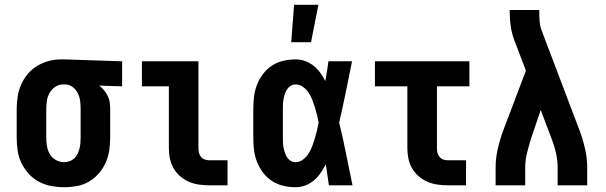

<svg xmlns="http://www.w3.org/2000/svg" viewBox="-20 -777 2540 805"><path d="M249 8Q222 8 195 3Q168 -2 143.5 -15Q119 -28 100.5 -48.5Q82 -69 70 -93.5Q58 -118 54 -145.5Q50 -173 50 -200V-320Q50 -346 54 -372Q58 -398 68.5 -422Q79 -446 96 -466.5Q113 -487 135.5 -500.5Q158 -514 183.5 -521Q209 -528 235 -528H250L492 -520V-415L396 -418Q407 -410 416 -399Q425 -388 431.5 -375Q438 -362 440 -348Q442 -334 442 -320V-200Q442 -173 438 -146.5Q434 -120 423 -95Q412 -70 394 -49.5Q376 -29 353 -15.5Q330 -2 303 3Q276 8 249 8ZM249 -97Q260 -97 271.5 -101Q283 -105 291.5 -113Q300 -121 305 -131.5Q310 -142 313 -153.5Q316 -165 317 -176.5Q318 -188 318 -200V-320Q318 -337 316 -353.5Q314 -370 306.5 -385.5Q299 -401 285.5 -411.5Q272 -422 255 -423H245Q227 -423 212 -413Q197 -403 188 -387.5Q179 -372 176.5 -354.5Q174 -337 174 -320V-200Q174 -182 177 -164Q180 -146 189 -130.5Q198 -115 214.5 -106Q231 -97 249 -97Z M858 0Q837 0 815 -3Q793 -6 773 -14.5Q753 -23 736 -37.5Q719 -52 708 -71Q697 -90 692.5 -111.5Q688 -133 688 -155V-415H575V-520H812V-155Q812 -145 814.5 -135.5Q817 -126 823.5 -118.5Q830 -111 839.5 -108Q849 -105 858 -105H934V0Z M1219 8Q1193 8 1167.5 2Q1142 -4 1120.5 -18Q1099 -32 1083 -53Q1067 -74 1057.5 -98.5Q1048 -123 1045 -148.5Q1042 -174 1042 -200V-320Q1042 -346 1045 -371.5Q1048 -397 1057.5 -421.5Q1067 -446 1083 -467Q1099 -488 1120.5 -502Q1142 -516 1167.5 -522Q1193 -528 1219 -528Q1240 -528 1259.5 -521Q1279 -514 1295 -501Q1311 -488 1323 -471.5Q1335 -455 1344 -437Q1348 -457 1351 -478Q1354 -499 1357 -520H1456Q1443 -456 1430 -391.5Q1417 -327 1402 -263Q1418 -198 1431 -132Q1444 -66 1458 0H1359Q1356 -22 1352.5 -44Q1349 -66 1346 -88Q1336 -69 1324 -51.5Q1312 -34 1296 -20.5Q1280 -7 1260 0.5Q1240 8 1219 8ZM1219 -97Q1236 -97 1250.5 -108Q1265 -119 1274 -133.5Q1283 -148 1289 -164Q1295 -180 1300 -196.5Q1305 -213 1309 -230Q1313 -247 1316 -263Q1313 -280 1309 -296Q1305 -312 1300 -328Q1295 -344 1289 -359.5Q1283 -375 1273.5 -389Q1264 -403 1250 -413Q1236 -423 1219 -423Q1208 -423 1199 -417.5Q1190 -412 1184 -403Q1178 -394 1174.5 -383.5Q1171 -373 1169 -362.5Q1167 -352 1166.5 -341.5Q1166 -331 1166 -320V-200Q1166 -189 1166.5 -178.5Q1167 -168 1169 -157.5Q1171 -147 1174.5 -136.5Q1178 -126 1184 -117Q1190 -108 1199 -102.5Q1208 -97 1219 -97ZM1201 -600 1213 -757H1315L1284 -600Z M1858 0Q1837 0 1815 -3Q1793 -6 1773 -14.5Q1753 -23 1736 -37.5Q1719 -52 1708 -71Q1697 -90 1692.5 -111.5Q1688 -133 1688 -155V-415H1552V-520H1948V-415H1812V-155Q1812 -145 1814.5 -135.5Q1817 -126 1823.5 -118.5Q1830 -111 1839.5 -108Q1849 -105 1858 -105H1934V0Z M2058 0V-74Q2058 -114 2067 -153Q2076 -192 2090 -230L2185 -481L2135 -612Q2125 -640 2121 -669Q2117 -698 2117 -728V-735H2241V-728Q2241 -708 2242.5 -688Q2244 -668 2251 -649L2410 -230Q2424 -192 2433 -153Q2442 -114 2442 -74V0H2318V-74Q2318 -104 2311.5 -134Q2305 -164 2294 -192L2247 -316L2206 -194Q2197 -165 2189.5 -135Q2182 -105 2182 -74V0Z"/></svg>

Font: Iosevka Curly Extrabold
Style: Regular
Weight: 800
Monospace: yes
Designer: Belleve Invis
Foundry: Belleve Invis
Version: Version 22.1.2; ttfautohint (v1.8.4)